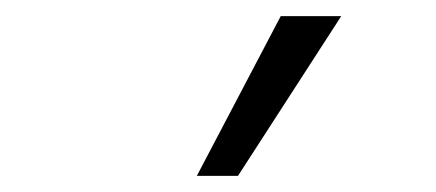

<svg xmlns="http://www.w3.org/2000/svg" viewBox="-20 -772 540 238"><path d="M224 -554 328 -752H403L275 -554Z"/></svg>

Font: Nunito Sans 10pt Light
Style: Regular
Weight: 300
Designer: Vernon Adams
Foundry: Vernon Adams
Version: Version 3.101;gftools[0.9.27]